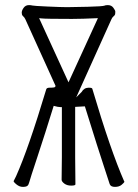

<svg xmlns="http://www.w3.org/2000/svg" viewBox="-20 -721 540 751"><path d="M142 -649 133 -650 248 -399 363 -650Q300 -647 262 -647Q158 -647 142 -649ZM341 -374Q412 -134 466 -11L467 -10Q465 -6 455.5 2Q446 10 429.5 10Q413 10 409 -1Q404 -18 386 -71.5Q368 -125 312 -305L274 -303V-106L275 0Q275 5 258.5 5Q242 5 231.5 -3Q221 -11 221 -18L222 -107V-302H217Q207 -302 190 -307Q157 -200 127 -109.5Q97 -19 94.5 -8.5Q92 2 87 6Q82 10 69 10Q56 10 44 0Q36 -6 33 -12L43 -32Q91 -139 161 -372Q163 -378 174 -378Q185 -378 191 -379Q197 -380 197 -385Q197 -387 196 -388L79 -646Q76 -653 69 -659Q65 -663 65 -671.5Q65 -680 72.5 -690.5Q80 -701 93 -701Q102 -701 106 -699.5Q110 -698 165 -695.5Q220 -693 242.5 -693Q265 -693 323.5 -694.5Q382 -696 389 -699Q392 -701 402 -701Q416 -701 423.5 -690.5Q431 -680 431 -676Q431 -668 430 -664.5Q429 -661 424 -657Q419 -653 416 -646L278 -340L299 -361Q309 -378 327 -378Q340 -378 341 -374Z"/></svg>

Font: Moon Stars Kai T HW Light
Style: Regular
Weight: 300
Designer: GuiWonder
Version: Version 1.101